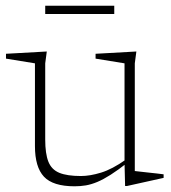

<svg xmlns="http://www.w3.org/2000/svg" viewBox="-20 -643 600 673"><path d="M138.5 -154Q138.5 -104.5 149.5 -76.5Q160.5 -48.5 188 -37.2Q215.5 -26 263.5 -26Q295.5 -26 334.5 -38Q373.5 -50 421 -83.5L427.5 -73.5Q394 -47 368 -30.5Q342 -14 321 -5.2Q300 3.5 281 6.8Q262 10 241.5 10Q165.5 10 134 -23.8Q102.5 -57.5 102.5 -131V-421L1 -437.5V-454.5L144 -462.5L138.5 -421ZM418.5 9 416.5 -71V-421L315 -437.5V-454.5L458 -462.5L452.5 -421V-43.5Q457 -43 470 -41.5Q483 -40 499.5 -38.2Q516 -36.5 530.8 -34.8Q545.5 -33 553.5 -32V-19.5L425 9ZM138.5 -594V-623H380.5V-594Z"/></svg>

Font: Newsreader ExtraLight
Style: Regular
Weight: 250
Designer: Hugues Gentile
Foundry: Production Type
Version: Version 1.003